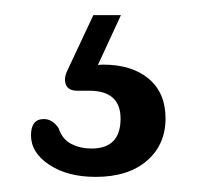

<svg xmlns="http://www.w3.org/2000/svg" viewBox="-20 -28 260 254"><path d="M103.5 -8H140L109.5 58Q113 57.5 116.5 57.5Q154.5 57.5 176.8 76.2Q199 95 199 128.5Q199 163.5 174.2 184.8Q149.5 206 106.5 206Q69.5 206 45.2 190Q21 174 21 151Q21 129.5 38 129.5Q49.5 129.5 57.5 141.5Q62.5 156.5 74.5 162.5Q86.5 168.5 101 168.5Q139.5 168.5 139.5 129Q139.5 92 98 92H82Q70.5 92 67.2 84Q64 76 69 65.5Z"/></svg>

Font: Fraunces 144pt SuperSoft
Style: Regular
Weight: 400
Version: Version 1.000;[b76b70a41]